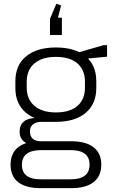

<svg xmlns="http://www.w3.org/2000/svg" viewBox="-20 -794 589 999"><path d="M271 -160Q172 -160 116 -206.5Q60 -253 60 -336V-371Q60 -455 116 -501Q172 -547 271 -547Q370 -547 425.5 -501Q481 -455 481 -371V-336Q481 -253 425.5 -206.5Q370 -160 271 -160ZM191 185Q115 185 75 154Q35 123 35 63Q35 3 74.5 -28Q114 -59 191 -59H351Q426 -59 466.5 -28Q507 3 507 63Q507 123 466.5 154Q426 185 351 185ZM347 139Q446 139 446 63Q446 -13 347 -13H196Q94 -13 94 63Q94 141 196 139ZM167 -39Q127 -39 104.5 -57.5Q82 -76 82 -109Q82 -143 104 -161.5Q126 -180 168 -180H271V-160H196Q167 -160 151 -146.5Q135 -133 136 -109Q136 -85 150.5 -72Q165 -59 194 -59H271V-39ZM271 -209Q344 -209 383 -243Q422 -277 422 -338V-369Q422 -430 383 -464Q344 -498 271 -498Q199 -498 159 -464Q119 -430 119 -369V-338Q119 -278 159 -243.5Q199 -209 271 -209ZM380 -519 519 -559H537V-499L380 -484ZM240 -612V-696L273 -774L298 -766L271 -660L245 -702H302V-612Z"/></svg>

Font: Pathway Extreme 28pt ExtraLight
Style: Regular
Weight: 250
Designer: Eduardo Rodriguez Tunni
Foundry: Eduardo Rodriguez Tunni
Version: Version 1.001;gftools[0.9.26]